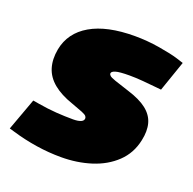

<svg xmlns="http://www.w3.org/2000/svg" viewBox="-117 -639 756 751"><g transform="rotate(20 261.0 -263.0)"><path d="M211 9Q160 9 108 1Q56 -7 6 -22L-15 -28L34 -162L58 -158Q99 -151 135 -148.5Q171 -146 205 -146Q226 -146 237.5 -151Q249 -156 249 -166Q249 -171 245 -175.5Q241 -180 226.5 -186Q212 -192 181 -203Q131 -220 100 -245.5Q69 -271 58.5 -305.5Q48 -340 56 -383Q70 -456 138 -495.5Q206 -535 322 -535Q373 -535 424.5 -526.5Q476 -518 505 -509L533 -500L489 -373L469 -375Q440 -378 410.5 -380.5Q381 -383 355 -383Q313 -383 297 -378Q281 -373 281 -365Q281 -360 286 -355.5Q291 -351 309.5 -344.5Q328 -338 369 -325Q421 -309 449.5 -286.5Q478 -264 486.5 -233Q495 -202 486 -161Q474 -104 434 -66Q394 -28 336 -9.5Q278 9 211 9Z"/></g></svg>

Font: REM Black
Style: Italic
Weight: 900
Italic angle: -11°
Designer: Octavio Pardo
Foundry: Ashler Design
Version: Version 1.005;gftools[0.9.28]